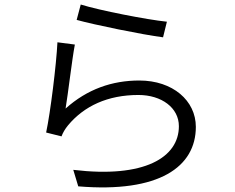

<svg xmlns="http://www.w3.org/2000/svg" viewBox="-20 -797 1040 849"><path d="M319 -709C394 -688 608 -644 701 -632L718 -701C630 -710 420 -751 337 -777ZM311 -600 234 -610C229 -510 203 -300 184 -211L252 -194C258 -210 267 -226 281 -243C352 -328 456 -377 592 -377C695 -377 771 -320 771 -239C771 -101 619 -8 304 -46L326 27C685 57 846 -60 846 -236C846 -352 744 -441 596 -441C476 -441 366 -403 270 -317C281 -382 298 -531 311 -600Z"/></svg>

Font: Noto Sans CJK JP DemiLight
Style: Regular
Weight: 350
Designer: Ryoko NISHIZUKA (kana & ideographs); Paul D. Hunt (Latin, Greek & Cyrillic); Wenlong ZHANG (bopomofo); Sandoll Communica
Foundry: Adobe Systems Incorporated
Version: Version 1.004;PS 1.004;hotconv 1.0.82;makeotf.lib2.5.63406